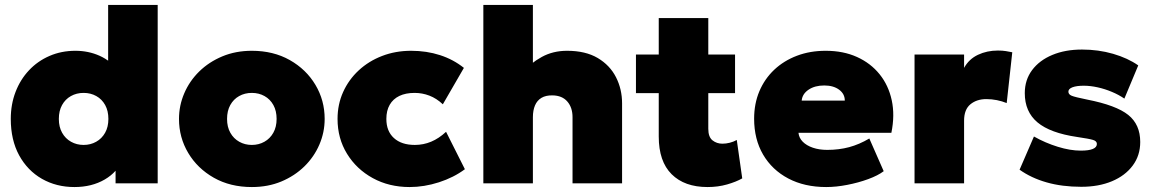

<svg xmlns="http://www.w3.org/2000/svg" viewBox="-20 -740 4655 775"><path d="M280.5 15Q207.5 15 149.2 -18.2Q91 -51.5 57.2 -113.2Q23.5 -175 23.5 -260Q23.5 -319 42.8 -369Q62 -419 97 -456.2Q132 -493.5 179.8 -514.2Q227.5 -535 284.5 -535Q337 -535 382.2 -514.8Q427.5 -494.5 463.5 -450L416.5 -404V-720H616.5V0H446.5V-141L473.5 -96Q455 -46 402.8 -15.5Q350.5 15 280.5 15ZM317.5 -155Q345.5 -155 368.2 -167.8Q391 -180.5 404.2 -204Q417.5 -227.5 417.5 -260Q417.5 -292.5 404.5 -316Q391.5 -339.5 368.8 -352.2Q346 -365 317.5 -365Q289 -365 266.2 -352.2Q243.5 -339.5 230.5 -316Q217.5 -292.5 217.5 -260Q217.5 -227.5 230.8 -204Q244 -180.5 266.8 -167.8Q289.5 -155 317.5 -155Z M996.5 15Q909.5 15 843.2 -22.5Q777 -60 739.8 -122.5Q702.5 -185 702.5 -260Q702.5 -314 723.8 -363.5Q745 -413 784.2 -451.5Q823.5 -490 877.5 -512.5Q931.5 -535 996.5 -535Q1083.5 -535 1149.8 -497.5Q1216 -460 1253.2 -397.5Q1290.5 -335 1290.5 -260Q1290.5 -206 1269.2 -156.5Q1248 -107 1208.8 -68.5Q1169.5 -30 1115.8 -7.5Q1062 15 996.5 15ZM996.5 -155Q1024.5 -155 1047.2 -167.8Q1070 -180.5 1083.2 -204Q1096.5 -227.5 1096.5 -260Q1096.5 -292.5 1083.5 -316Q1070.5 -339.5 1047.8 -352.2Q1025 -365 996.5 -365Q968 -365 945.2 -352.2Q922.5 -339.5 909.5 -316Q896.5 -292.5 896.5 -260Q896.5 -227.5 909.8 -204Q923 -180.5 945.8 -167.8Q968.5 -155 996.5 -155Z M1633.5 15Q1550.5 15 1484.8 -21Q1419 -57 1380.8 -119.2Q1342.5 -181.5 1342.5 -260Q1342.5 -318.5 1365 -368.5Q1387.5 -418.5 1428 -456Q1468.5 -493.5 1522.5 -514.2Q1576.5 -535 1639.5 -535Q1702 -535 1756 -517.5Q1810 -500 1852.5 -466L1767.5 -319Q1742 -343 1713.2 -354Q1684.5 -365 1653.5 -365Q1617.5 -365 1592 -352.8Q1566.5 -340.5 1553 -317Q1539.5 -293.5 1539.5 -260Q1539.5 -210.5 1570 -182.8Q1600.5 -155 1654.5 -155Q1689 -155 1720.2 -168Q1751.5 -181 1780.5 -208L1856.5 -57Q1811.5 -23.5 1751.8 -4.2Q1692 15 1633.5 15Z M1931 0V-720H2131V-397L2089 -448Q2122 -485.5 2167 -510.2Q2212 -535 2269 -535Q2343.5 -535 2392.8 -505.8Q2442 -476.5 2466.5 -428.2Q2491 -380 2491 -323V0H2291V-267Q2291 -306 2270 -330.2Q2249 -354.5 2210 -355Q2183 -355.5 2165.5 -345Q2148 -334.5 2139.5 -314.5Q2131 -294.5 2131 -267V0Z M2836 15Q2743 15 2691 -36.8Q2639 -88.5 2639 -189V-667H2839V-520H2947V-364H2839V-220Q2839 -187 2856 -173.5Q2873 -160 2896 -160Q2910.5 -160 2925.5 -163.8Q2940.5 -167.5 2954 -175L2976 -20Q2951.5 -6 2914.8 4.5Q2878 15 2836 15ZM2547 -364V-520H2655V-364Z M3315 15Q3227.5 15 3162 -19.5Q3096.5 -54 3060.2 -116Q3024 -178 3024 -261Q3024 -321.5 3045.2 -371.8Q3066.5 -422 3105.2 -458.5Q3144 -495 3196.8 -515Q3249.5 -535 3313 -535Q3384 -535 3439.2 -510Q3494.5 -485 3530.5 -440.2Q3566.5 -395.5 3579.5 -335.2Q3592.5 -275 3578 -204H3203Q3205 -183.5 3220.2 -168Q3235.5 -152.5 3261 -143.8Q3286.5 -135 3319 -135Q3366.5 -135 3407.5 -146Q3448.5 -157 3489 -181L3547 -49Q3524 -31.5 3484.5 -17Q3445 -2.5 3400 6.2Q3355 15 3315 15ZM3216 -334H3390Q3390 -361 3367 -378Q3344 -395 3307 -395Q3269 -395 3243.8 -378Q3218.5 -361 3216 -334Z M3671.5 0V-520H3871.5V-466Q3891 -501.5 3927.5 -518.8Q3964 -536 4008 -536Q4026.5 -536 4039.8 -533.8Q4053 -531.5 4066 -529L4043.5 -324Q4025 -331.5 4003.8 -335.8Q3982.5 -340 3961.5 -340Q3922.5 -340 3897 -319Q3871.5 -298 3871.5 -253V0Z M4344.5 14Q4267 14 4204.8 -3.8Q4142.5 -21.5 4095.5 -55L4153.5 -189Q4199.5 -163 4249.8 -147.5Q4300 -132 4342.5 -132Q4375 -132 4391.2 -138.8Q4407.5 -145.5 4407.5 -159Q4407.5 -170.5 4392 -175.2Q4376.5 -180 4328.5 -187Q4219 -203 4167.8 -246Q4116.5 -289 4116.5 -364Q4116.5 -417.5 4146 -457Q4175.5 -496.5 4227.5 -518.2Q4279.5 -540 4347.5 -540Q4413.5 -540 4473 -522.8Q4532.5 -505.5 4574.5 -476L4518.5 -342Q4496 -357.5 4468 -369.2Q4440 -381 4410.5 -387.5Q4381 -394 4354.5 -394Q4326 -394 4309.2 -387.8Q4292.5 -381.5 4292.5 -370Q4292.5 -359 4305.8 -353.5Q4319 -348 4368.5 -338Q4485.5 -315 4534 -276.2Q4582.5 -237.5 4582.5 -167Q4582.5 -112.5 4552.2 -71.8Q4522 -31 4468.5 -8.5Q4415 14 4344.5 14Z"/></svg>

Font: Geologica Roman Black
Style: Regular
Weight: 900
Designer: Sindre Bremnes, Frode Helland
Foundry: Monokrom Skriftforlag AS
Version: Version 1.010;gftools[0.9.28]